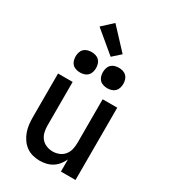

<svg xmlns="http://www.w3.org/2000/svg" viewBox="-237 -1100 1073 1219"><g transform="rotate(30 300.0 -491.0)"><path d="M257 8Q231 8 205 1Q179 -6 158 -21.5Q137 -37 122 -59Q107 -81 98 -106Q89 -131 86 -157.5Q83 -184 83 -210V-530H190V-210Q190 -186 195.5 -162.5Q201 -139 216 -120.5Q231 -102 253.5 -93Q276 -84 300 -84Q324 -84 346.5 -93Q369 -102 384 -120.5Q399 -139 404.5 -162.5Q410 -186 410 -210V-530H517V0H410V-89Q400 -67 385 -48Q370 -29 349.5 -16Q329 -3 305 2.5Q281 8 257 8ZM400 -605Q385 -605 370 -609.5Q355 -614 344.5 -624.5Q334 -635 329.5 -650Q325 -665 325 -680Q325 -695 329.5 -710Q334 -725 344.5 -735.5Q355 -746 370 -750.5Q385 -755 400 -755Q415 -755 430 -750.5Q445 -746 455.5 -735.5Q466 -725 470.5 -710Q475 -695 475 -680Q475 -665 470.5 -650Q466 -635 455.5 -624.5Q445 -614 430 -609.5Q415 -605 400 -605ZM200 -605Q185 -605 170 -609.5Q155 -614 144.5 -624.5Q134 -635 129.5 -650Q125 -665 125 -680Q125 -695 129.5 -710Q134 -725 144.5 -735.5Q155 -746 170 -750.5Q185 -755 200 -755Q215 -755 230 -750.5Q245 -746 255.5 -735.5Q266 -725 270.5 -710Q275 -695 275 -680Q275 -665 270.5 -650Q266 -635 255.5 -624.5Q245 -614 230 -609.5Q215 -605 200 -605ZM319 -789 162 -920 238 -990 377 -841Z"/></g></svg>

Font: Iosevka Curly SmBdEx
Style: Regular
Weight: 600
Width: 7
Monospace: yes
Designer: Belleve Invis
Foundry: Belleve Invis
Version: Version 11.1.0; ttfautohint (v1.8.3)